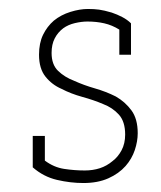

<svg xmlns="http://www.w3.org/2000/svg" viewBox="-20 -400 358 428"><path d="M260 -30Q274 -46 280.5 -65.5Q287 -85 287 -103Q287 -135 273 -154Q259 -173 238 -185Q216 -196 191.5 -203Q167 -210 145 -220Q124 -228 109.5 -242Q95 -256 95 -282Q95 -301 102 -314.5Q109 -328 121 -337Q132 -345 147 -348.5Q162 -352 175 -352Q195 -352 212.5 -348Q230 -344 246 -334V-278H272V-348Q264 -356 252.5 -362Q241 -368 229 -372Q212 -377 201 -378.5Q190 -380 176 -380Q158 -380 137 -373.5Q116 -367 100 -354Q85 -341 76 -322.5Q67 -304 67 -278Q67 -247 81.5 -229Q96 -211 117 -202Q138 -191 163.5 -184Q189 -177 210 -168Q231 -160 245 -144.5Q259 -129 259 -100Q259 -80 251 -65Q243 -50 231 -41Q218 -30 202.5 -25Q187 -20 169 -20Q146 -20 123 -23.5Q100 -27 80 -42V-97H53V-27Q77 -6 107 1Q137 8 166 8Q198 8 221.5 -2.5Q245 -13 260 -30Z"/></svg>

Font: Josefin Slab Thin Light
Style: Regular
Weight: 300
Version: Version 2.000